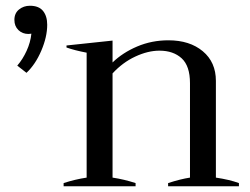

<svg xmlns="http://www.w3.org/2000/svg" viewBox="-20 -647 870 667"><path d="M144 -561Q144 -519 123.5 -471Q103 -423 72 -394L40 -419Q59 -441 72.5 -470.5Q86 -500 89 -530L79 -529Q58 -529 44 -542.5Q30 -556 30 -578Q30 -601 46 -614Q62 -627 84 -627Q115 -627 129.5 -609Q144 -591 144 -561ZM810 -11V0H564V-11Q607 -25 640 -30V-358Q640 -418 611 -444.5Q582 -471 534 -471Q494 -471 450 -450.5Q406 -430 371 -392V-30Q411 -24 451 -11V0H201V-11Q241 -24 281 -30V-464Q239 -472 211 -482V-489L371 -506V-430Q406 -464 456.5 -485.5Q507 -507 565 -507Q639 -507 684.5 -469Q730 -431 730 -366V-30Q777 -23 810 -11Z"/></svg>

Font: Trirong
Style: Regular
Weight: 400
Version: Version 1.000